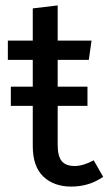

<svg xmlns="http://www.w3.org/2000/svg" viewBox="-20 -677 401 709"><path d="M243 12Q179 12 140 -25Q101 -62 101 -138V-286H20V-357H101V-456H9V-527H101V-646L193 -657V-527H318L308 -456H193V-357H303V-286H193V-142Q193 -100 208 -82Q223 -64 256 -64Q287 -64 326 -85L361 -24Q309 12 243 12Z"/></svg>

Font: Trujillo
Style: Regular
Weight: 400
Designer: Fira Sans original fonts by bBox Type GmbH, Carrois Corporate GbR, & Edenspiekermann AG / Changes by Cristiano Sobral
Foundry: Fira Sans original fonts by bBox Type GmbH, Carrois Corporate GbR, & Edenspiekermann AG / Changes by Cristiano Sobral
Version: Version 4.301;October 17, 2021;FontCreator 14.0.0.2814 64-bi